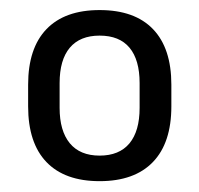

<svg xmlns="http://www.w3.org/2000/svg" viewBox="-20 -666 386 372"><path d="M173 -315Q105.5 -315 70 -352Q34.5 -389 34.5 -460V-502Q34.5 -572.5 70 -609.5Q105.5 -646.5 173 -646.5Q241 -646.5 276.5 -609.5Q312 -572.5 312 -502V-460Q312 -389 276.2 -352Q240.5 -315 173 -315ZM173 -364.5Q211 -364.5 230.8 -388.2Q250.5 -412 250.5 -457V-505Q250.5 -550 231 -573.5Q211.5 -597 173 -597Q135 -597 115.2 -573.5Q95.5 -550 95.5 -505V-457Q95.5 -412.5 115.2 -388.5Q135 -364.5 173 -364.5Z"/></svg>

Font: Anek Telugu
Style: Regular
Weight: 400
Designer: Omkar Bhoir (Telugu), Yesha Goshar (Latin)
Foundry: Ek Type
Version: Version 1.003